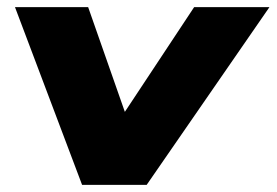

<svg xmlns="http://www.w3.org/2000/svg" viewBox="-20 -518 775 538"><path d="M210 0 22 -498H227L343 -167H305L524 -498H735L391 0Z"/></svg>

Font: Nunito Sans 10pt Expanded Black
Style: Italic
Weight: 900
Width: 7
Italic angle: -9°
Designer: Vernon Adams
Foundry: Vernon Adams
Version: Version 3.101;gftools[0.9.27]